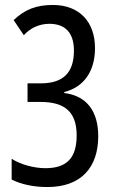

<svg xmlns="http://www.w3.org/2000/svg" viewBox="-20 -744 473 774"><path d="M363 -550C363 -655 301 -724 193 -724C127 -724 80 -706 35 -663L76 -602C101 -630 137 -648 179 -648C242 -648 278 -613 278 -540C278 -450 234 -408 144 -408H91V-333H144C243 -333 289 -291 289 -198C289 -108 250 -66 163 -66C117 -66 62 -81 27 -104V-20C68 0 117 10 171 10C308 10 376 -70 376 -195C376 -296 329 -358 239 -369V-373C319 -393 363 -458 363 -550Z"/></svg>

Font: Noto Sans UI Condensed
Style: Regular
Weight: 400
Width: 3
Designer: Monotype Design Team
Foundry: Monotype Imaging Inc.
Version: Version 1.901